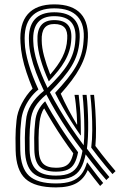

<svg xmlns="http://www.w3.org/2000/svg" viewBox="-20 -828 582 857"><path d="M230 8.5Q135.5 8.5 93.6 -30Q51.8 -68.5 49.8 -157Q49.2 -189.8 49.2 -211.5Q49.2 -233.2 50.4 -251.2Q51.5 -269.2 53.8 -291Q57 -327 77.2 -365.9Q97.5 -404.8 125.5 -432.5Q110.2 -469 98.4 -504.5Q86.5 -540 79.6 -573.5Q72.8 -607 71.5 -637.5Q66 -721.5 104.2 -765Q142.5 -808.5 222.2 -808.5Q303.2 -808.5 341.1 -766.4Q379 -724.2 371.2 -642.2Q369.2 -611 360.5 -582.2Q351.8 -553.5 336.6 -525.5Q321.5 -497.5 300 -469Q278.5 -440.5 251.2 -409.8Q265.2 -376.8 284.6 -340.5Q304 -304.2 323 -272.2L324.5 -272.8Q324.2 -293.5 322.5 -317.5Q320.8 -341.5 318.2 -364.4Q315.8 -387.2 312.5 -404.5H331.2Q334.5 -377 336.9 -347.5Q339.2 -318 340.2 -287.1Q341.2 -256.2 341 -224.2L339.5 -223.8Q317.5 -255.2 297.1 -287.5Q276.8 -319.8 258.9 -351.6Q241 -383.5 226 -413.5Q257 -447 280 -475.4Q303 -503.8 318.5 -530.4Q334 -557 342.5 -584.8Q351 -612.5 353 -644.8Q359.8 -716.8 326.6 -753.8Q293.5 -790.8 222.2 -790.8Q152.5 -790.8 119.2 -752.5Q86 -714.2 90.5 -639.2Q91 -618 95.5 -593.8Q100 -569.5 107.8 -542.9Q115.5 -516.2 126.5 -487.5Q137.5 -458.8 151.5 -428.5Q129.5 -410.8 113 -387.6Q96.5 -364.5 86.6 -339.2Q76.8 -314 74.8 -289.8Q72.2 -268.5 71.1 -250.8Q70 -233 70 -211.6Q70 -190.2 70.5 -157.8Q72.5 -78 109.5 -43.6Q146.5 -9.2 230 -9.2Q271.2 -9.2 298.5 -19Q325.8 -28.8 342.4 -49.4Q359 -70 368.2 -102.2L369.8 -102.8Q381.2 -87.5 392.9 -71.9Q404.5 -56.2 416.4 -41Q428.2 -25.8 440.5 -11.2L427 2Q413.2 -14.8 399.6 -32.5Q386 -50.2 372.2 -68.2L371 -67.8Q354.8 -29.8 321.4 -10.6Q288 8.5 230 8.5ZM230 -26.8Q157.5 -26.8 125.4 -57.4Q93.2 -88 91.5 -158.2Q90.8 -191.2 90.9 -212.6Q91 -234 92.2 -251Q93.5 -268 95.8 -288.5Q99 -328.8 119.4 -361.2Q139.8 -393.8 176 -422.8Q155.8 -464.8 141.1 -503.8Q126.5 -542.8 118.4 -577.5Q110.2 -612.2 109.5 -641.2Q105.5 -707 133.9 -740.1Q162.2 -773.2 222.2 -773.2Q283.5 -773.2 312 -741.5Q340.5 -709.8 335 -647.2Q332.8 -614.8 324.1 -587.1Q315.5 -559.5 299.6 -533.2Q283.8 -507 259.8 -478.6Q235.8 -450.2 202.8 -416.5Q222.5 -379 245.9 -339.8Q269.2 -300.5 296.2 -260.2Q323.2 -220 353.5 -179.5Q356.5 -210.5 356.4 -251.5Q356.2 -292.5 354.1 -333.5Q352 -374.5 348.5 -404.5H366.5Q369.5 -378.5 371.2 -346.8Q373 -315 373.5 -282Q374 -249 372.6 -218.5Q371.2 -188 368 -164.5Q383.8 -143.2 400.2 -121.8Q416.8 -100.2 433.8 -79.2Q450.8 -58.2 468.2 -37.8L454.5 -24.5Q438.5 -42.8 422.9 -61.8Q407.2 -80.8 392.1 -100.2Q377 -119.8 362.2 -139Q354.5 -100.2 340 -75.4Q325.5 -50.5 299.2 -38.6Q273 -26.8 230 -26.8ZM230 -44.2Q270.2 -44.2 293.6 -56.1Q317 -68 329.2 -92.4Q341.5 -116.8 348.2 -154.8Q315 -197.8 286 -240.6Q257 -283.5 232.1 -325.1Q207.2 -366.8 186.8 -406.2Q152.8 -378 136.1 -350.2Q119.5 -322.5 116.5 -287.2Q114.2 -267.5 113.1 -250.8Q112 -234 111.9 -212.9Q111.8 -191.8 112.2 -158.8Q113.8 -97.5 141.1 -70.9Q168.5 -44.2 230 -44.2ZM230 -61.8Q179.2 -61.8 156.9 -84.5Q134.5 -107.2 133.2 -159.5Q132.5 -192.2 132.6 -212.9Q132.8 -233.5 134 -249.9Q135.2 -266.2 137.2 -286Q139.8 -314.2 151.5 -336.6Q163.2 -359 181.5 -376Q196 -348.5 212.8 -320.4Q229.5 -292.2 247.9 -263.6Q266.2 -235 286.6 -206.1Q307 -177.2 328.5 -148.5Q322.8 -118.2 312.2 -99.1Q301.8 -80 282.4 -70.9Q263 -61.8 230 -61.8ZM230 -79.2Q255.8 -79.2 270.8 -86.4Q285.8 -93.5 294 -107.8Q302.2 -122 307 -143.8Q282.8 -176.2 260 -209.9Q237.2 -243.5 216.5 -277.4Q195.8 -311.2 177.2 -344.2Q168.8 -333.2 163.6 -316.2Q158.5 -299.2 156.8 -284.8Q154.5 -265.5 153.4 -249.4Q152.2 -233.2 152.2 -212.9Q152.2 -192.5 152.8 -160Q153.8 -116.8 172 -98Q190.2 -79.2 230 -79.2ZM192.2 -435.5Q223.2 -466 245.9 -492Q268.5 -518 283.5 -542.8Q298.5 -567.5 306.6 -593.4Q314.8 -619.2 316.5 -649.5Q321 -702.8 297.5 -729.2Q274 -755.8 222.2 -755.8Q172.2 -755.8 148.9 -727.6Q125.5 -699.5 128.5 -643Q129.5 -602 146.2 -548.9Q163 -495.8 192.2 -435.5ZM197.8 -464.8Q174.2 -517.5 161.1 -563.2Q148 -609 147.2 -645Q145 -692 163.6 -715.1Q182.2 -738.2 222.2 -738.2Q264.2 -738.2 282.9 -716.9Q301.5 -695.5 298.2 -652Q296.8 -625.2 289.4 -601.5Q282 -577.8 269.2 -555.4Q256.5 -533 238.5 -510.8Q220.5 -488.5 197.8 -464.8ZM204.2 -495.2Q221.8 -515.8 235.4 -534.9Q249 -554 258.5 -573Q268 -592 273.5 -612.1Q279 -632.2 280 -654.5Q282.5 -688.5 268.4 -704.6Q254.2 -720.8 222.2 -720.8Q192 -720.8 178.4 -702.6Q164.8 -684.5 166.2 -646.8Q166.5 -616.2 176.6 -577.9Q186.8 -539.5 204.2 -495.2ZM482 -51Q465.5 -70.2 449.4 -89.8Q433.2 -109.2 417.8 -129.1Q402.2 -149 387.2 -169.2Q391.5 -203 391.8 -245.2Q392 -287.5 389.6 -329.4Q387.2 -371.2 383.2 -404.5H399.8Q403 -376.2 405.5 -336.5Q408 -296.8 408.5 -254.6Q409 -212.5 405.8 -176.5Q420 -157.5 434.8 -138.5Q449.5 -119.5 464.9 -101Q480.2 -82.5 495.8 -64.2Z"/></svg>

Font: Big Shoulders Inline Display Thin
Style: Bold
Weight: 700
Version: Version 2.002